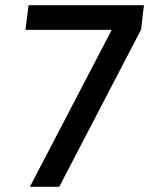

<svg xmlns="http://www.w3.org/2000/svg" viewBox="-20 -720 574 739"><path d="M95 -1 410 -605H78L90 -700H534L523 -606L208 -1Z"/></svg>

Font: Inclusive Sans Medium
Style: Italic
Weight: 500
Italic angle: -7°
Designer: Olivia King
Foundry: Olivia King
Version: Version 2.004